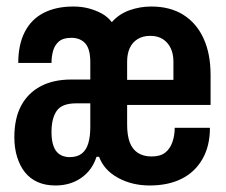

<svg xmlns="http://www.w3.org/2000/svg" viewBox="-20 -561 694 589"><path d="M150 8Q119 8 95.5 -2.5Q72 -13 56.5 -32.5Q41 -52 32.5 -79.5Q24 -107 24 -140Q24 -198 45 -237Q66 -276 105 -296.5Q144 -317 198 -317H272V-244H214Q170 -244 154 -221Q138 -198 138 -156Q138 -135 142 -120Q146 -105 153.5 -96Q161 -87 171.5 -83Q182 -79 194 -79Q217 -79 231 -90Q245 -101 251 -122Q257 -143 257 -170Q257 -211 257 -252Q257 -293 257 -333V-370Q257 -411 241.5 -428Q226 -445 199 -445Q174 -445 161 -434Q148 -423 143 -405.5Q138 -388 138 -368H36Q36 -424 56 -463Q76 -502 114 -521.5Q152 -541 205 -541Q231 -541 253 -535Q275 -529 293 -519Q311 -509 323 -493Q345 -518 377 -529.5Q409 -541 444 -541Q502 -541 542.5 -515.5Q583 -490 604.5 -443Q626 -396 626 -331V-239H355V-316H528L512 -300V-372Q512 -396 503.5 -413.5Q495 -431 479.5 -441Q464 -451 441 -451Q418 -451 402 -441Q386 -431 378 -413.5Q370 -396 370 -372V-179Q370 -146 378 -124.5Q386 -103 403 -92Q420 -81 445 -81Q472 -81 487 -93Q502 -105 509 -125.5Q516 -146 516 -169H624Q624 -113 601 -73Q578 -33 537 -12.5Q496 8 439 8Q385 8 342 -15.5Q299 -39 284 -80H276Q263 -39 229.5 -15.5Q196 8 150 8Z"/></svg>

Font: Hubot Sans Condensed SemiBold
Style: Regular
Weight: 600
Width: 3
Designer: Deni Anggara
Foundry: GitHub, Inc., Subsidiary of Microsoft Corporation
Version: Version 2.000